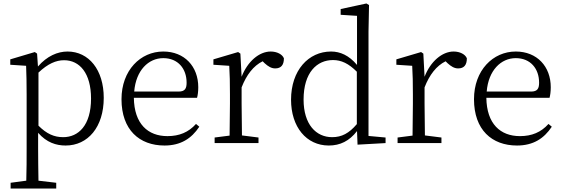

<svg xmlns="http://www.w3.org/2000/svg" viewBox="-20 -822 3233 1103"><path d="M348 -476C438 -476 503 -401 503 -256C503 -101 430 -34 343 -34C291 -34 248 -53 201 -100V-405C255 -456 302 -476 348 -476ZM357 14C485 14 576 -92 576 -260C576 -421 490 -526 368 -526C311 -526 250 -500 198 -440L193 -514L180 -523L39 -481V-450L130 -444C132 -395 133 -345 133 -278V32C133 88 133 157 131 216L41 228V261H303V228L201 216C200 156 199 87 199 31V-59C248 -3 303 14 357 14Z M918 -488C1003 -488 1052 -427 1052 -347C1052 -314 1043 -296 1006 -296H751C761 -418 833 -488 918 -488ZM925 14C1018 14 1080 -26 1125 -94L1106 -110C1063 -62 1010 -40 942 -40C830 -40 751 -110 749 -260H1112C1116 -275 1119 -295 1119 -321C1119 -440 1040 -526 918 -526C787 -526 678 -418 678 -252C678 -76 781 14 925 14Z M1213 0H1465V-32L1370 -44C1369 -99 1368 -176 1368 -227V-320C1396 -392 1436 -444 1489 -470L1500 -459C1521 -440 1539 -429 1561 -429C1595 -429 1611 -449 1611 -487C1602 -510 1571 -526 1535 -526C1469 -526 1402 -469 1368 -381L1361 -514L1348 -523L1206 -481V-450L1297 -444C1300 -395 1301 -347 1301 -280V-227C1301 -176 1300 -98 1299 -43L1213 -32Z M1724 -250C1724 -406 1801 -477 1893 -477C1941 -477 1983 -457 2030 -410V-109C1985 -56 1943 -34 1888 -34C1796 -34 1724 -107 1724 -250ZM2034 9 2195 0V-32L2097 -41V-641L2100 -793L2085 -802L1937 -770V-737L2031 -731V-449C1985 -504 1934 -526 1882 -526C1752 -526 1652 -418 1652 -249C1652 -93 1740 14 1869 14C1934 14 1987 -12 2031 -69Z M2264 0H2516V-32L2421 -44C2420 -99 2419 -176 2419 -227V-320C2447 -392 2487 -444 2540 -470L2551 -459C2572 -440 2590 -429 2612 -429C2646 -429 2662 -449 2662 -487C2653 -510 2622 -526 2586 -526C2520 -526 2453 -469 2419 -381L2412 -514L2399 -523L2257 -481V-450L2348 -444C2351 -395 2352 -347 2352 -280V-227C2352 -176 2351 -98 2350 -43L2264 -32Z M2943 -488C3028 -488 3077 -427 3077 -347C3077 -314 3068 -296 3031 -296H2776C2786 -418 2858 -488 2943 -488ZM2950 14C3043 14 3105 -26 3150 -94L3131 -110C3088 -62 3035 -40 2967 -40C2855 -40 2776 -110 2774 -260H3137C3141 -275 3144 -295 3144 -321C3144 -440 3065 -526 2943 -526C2812 -526 2703 -418 2703 -252C2703 -76 2806 14 2950 14Z"/></svg>

Font: Kiri Minchoo Light
Style: Regular
Weight: 300
Designer: Ryoko NISHIZUKA 西塚涼子 (kana & ideographs); Frank Grießhammer (Latin, Greek & Cyrillic);
akenotsuki.com/eyeben/fonts/ (U+
Foundry: Adobe
akenotsuki.com/eyeben/fonts/
Version: Version 4.002;hotconv 1.0.119;makeotfexe 2.5.65604